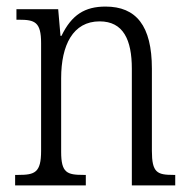

<svg xmlns="http://www.w3.org/2000/svg" viewBox="-20 -564 577 584"><path d="M26 0H241V-32H234C184 -32 166 -38 166 -102V-326C166 -427 202 -499 283 -499C355 -499 381 -443 381 -355V0H513V-32H507C458 -32 442 -39 442 -105V-355C442 -486 394 -544 301 -544C238 -544 198 -519 167 -455H164L157 -536H30V-504H38C86 -504 105 -497 105 -433V-105C105 -39 86 -32 36 -32H26Z"/></svg>

Font: Noto Serif Hebrew Condensed Light
Style: Regular
Weight: 300
Width: 3
Designer: Monotype Design Team
Foundry: Monotype Imaging Inc.
Version: Version 2.004